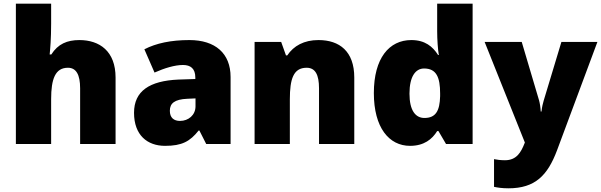

<svg xmlns="http://www.w3.org/2000/svg" viewBox="-20 -780 3256 1040"><path d="M257 -652V-760H66V0H257V-243C257 -352 279 -413 348 -413C393 -413 414 -375 414 -302V0H606V-360C606 -503 519 -563 410 -563C344 -563 294 -542 258 -485H249C252 -514 257 -570 257 -652Z M1006 -563C906 -563 826 -546 762 -513L817 -387C871 -411 927 -428 971 -428C1012 -428 1038 -409 1038 -360V-352L946 -349C790 -342 706 -287 706 -169C706 -48 778 10 874 10C966 10 1009 -14 1056 -73H1060L1097 0H1229V-363C1229 -491 1146 -563 1006 -563ZM995 -245 1039 -247V-204C1039 -157 1001 -125 955 -125C922 -125 900 -142 900 -180C900 -220 925 -242 995 -245Z M1705 -563C1627 -563 1571 -532 1536 -480H1529L1503 -553H1359V0H1550V-242C1550 -352 1569 -413 1641 -413C1688 -413 1708 -375 1708 -302V0H1899V-360C1899 -502 1819 -563 1705 -563Z M2201 10C2277 10 2321 -26 2348 -70H2355L2396 0H2540V-760H2348V-612C2348 -565 2352 -510 2357 -482H2353C2324 -528 2282 -563 2208 -563C2088 -563 2005 -465 2005 -276C2005 -89 2087 10 2201 10ZM2279 -141C2231 -141 2198 -181 2198 -273C2198 -366 2231 -409 2277 -409C2344 -409 2364 -361 2364 -274V-259C2362 -179 2340 -141 2279 -141Z M2605 -553 2823 -8 2821 -3C2802 45 2778 88 2715 88C2692 88 2670 85 2656 82V232C2675 236 2699 240 2734 240C2879 240 2946 170 2997 35L3216 -553H3021L2925 -235C2921 -222 2916 -202 2913 -176H2909C2908 -197 2904 -222 2900 -236L2806 -553Z"/></svg>

Font: Noto Sans Gujarati Black
Style: Regular
Weight: 900
Designer: Jelle Bosma - Monotype Design Team, Universal Thirst
Foundry: Monotype Imaging Inc.
Version: Version 2.106